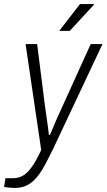

<svg xmlns="http://www.w3.org/2000/svg" viewBox="-62 -743 525 946"><path d="M11 183Q-1 183 -16.5 181.5Q-32 180 -42 178L-35 135H4Q28 135 50 123Q72 111 94 80.5Q116 50 141 -4L64 -526H121L159 -225Q162 -205 165.5 -179Q169 -153 173 -126.5Q177 -100 179 -78H184Q191 -93 198.5 -112Q206 -131 215 -151Q224 -171 232.5 -190Q241 -209 248 -224L385 -526H443L200 -10Q179 33 160 68.5Q141 104 120 129.5Q99 155 73 169Q47 183 11 183ZM230 -591 332 -723H401V-720L282 -591Z"/></svg>

Font: Archivo SemiCondensed ExtraLight
Style: Italic
Weight: 250
Width: 4
Italic angle: -10°
Designer: Hector Gatti
Foundry: Omnibus-Type
Version: Version 2.001